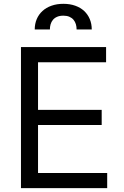

<svg xmlns="http://www.w3.org/2000/svg" viewBox="-20 -970 638 990"><path d="M88.1 -727.3H527V-649.1H176.1V-403.4H504.3V-325.3H176.1V-78.1H532.7V0H88.1ZM159.1 -818.2Q159.1 -846.9 169.4 -871.3Q179.7 -895.6 198.9 -913.2Q218 -930.8 245.4 -940.5Q272.7 -950.3 306.8 -950.3Q340.9 -950.3 368.1 -940.5Q395.2 -930.8 414.1 -913.2Q432.9 -895.6 443 -871.3Q453.1 -846.9 453.1 -818.2H375Q375 -832.7 371.1 -845.5Q367.2 -858.3 359 -868.1Q350.9 -877.8 337.9 -883.5Q324.9 -889.2 306.8 -889.2Q287.6 -889.2 274.3 -883.3Q261 -877.5 252.8 -867.5Q244.7 -857.6 240.9 -844.8Q237.2 -832 237.2 -818.2Z"/></svg>

Font: Interop
Style: Regular
Weight: 400
Designer: Rasmus Andersson, Google, Jang Haemin
Foundry: jhaemin
Version: Version 1.008